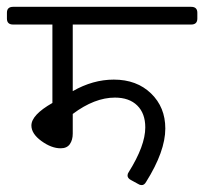

<svg xmlns="http://www.w3.org/2000/svg" viewBox="-45 -569 589 554"><path d="M506.5 -549.3Q524.4 -549.3 524.4 -532.3V-515.3Q524.4 -498.2 506.5 -498.2H164.9V-306Q223.1 -339.3 283.4 -339.3Q349.6 -339.3 390.8 -299.4Q432 -259.6 432 -198.2Q432 -132.4 376.5 -44Q371.4 -34.9 363.9 -34.9Q358.3 -34.9 353.9 -38L332.9 -49.5Q323 -54.7 323 -62.6Q323 -67.8 326.2 -72.1Q374.2 -148.6 374.2 -201.3Q374.2 -241.8 351 -264.6Q327.8 -287.4 286.6 -287.4Q227.9 -287.4 164.9 -240.2V-183.5Q164.9 -165.3 156.6 -153.2Q148.2 -141.1 130 -141.1Q103.4 -141.1 74.5 -162.1Q45.6 -183.1 45.6 -206.9Q45.6 -237.4 106.2 -271.9V-498.2H-7.1Q-25 -498.2 -25 -515.3V-532.3Q-25 -549.3 -7.1 -549.3Z"/></svg>

Font: Jaldi
Style: Regular
Weight: 400
Designer: Pablo Cosgaya and Nicolas Silva
Foundry: Omnibus-Type
Version: Version 1.001;PS 001.001;hotconv 1.0.70;makeotf.lib2.5.58329